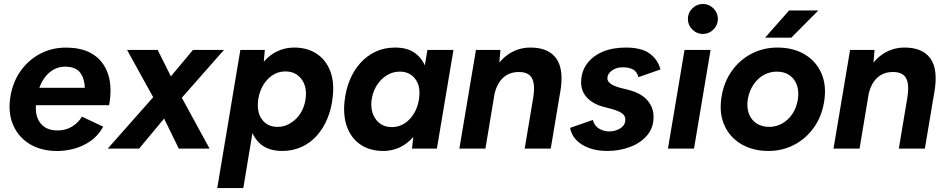

<svg xmlns="http://www.w3.org/2000/svg" viewBox="-20 -753 4797 973"><path d="M254 12Q176 8 122 -28.5Q68 -65 44 -126Q20 -187 33 -265Q46 -342 88.5 -399Q131 -456 194.5 -486Q258 -516 334 -511Q409 -508 459 -472.5Q509 -437 529 -373Q549 -309 533 -220H162Q159 -180 171.5 -151.5Q184 -123 208 -108Q232 -93 265 -92Q308 -90 342.5 -110Q377 -130 395 -162L503 -111Q478 -65 437 -37Q396 -9 348.5 2.5Q301 14 254 12ZM179 -308H410Q408 -356 386.5 -384.5Q365 -413 317 -415Q269 -417 233.5 -388Q198 -359 179 -308Z M526 0 779 -286 958 -500H1115L869 -221L685 0ZM886 0 778 -221 624 -500H779L886 -286L1042 0Z M1081 200 1198 -500H1322L1314 -408L1213 200ZM1470 -512Q1538 -512 1585 -480.5Q1632 -449 1653.5 -393Q1675 -337 1666 -261Q1660 -203 1639.5 -153Q1619 -103 1586 -66Q1553 -29 1508.5 -8.5Q1464 12 1411 12Q1344 12 1304 -20Q1264 -52 1249 -108Q1234 -164 1242 -237Q1248 -304 1267.5 -355Q1287 -406 1317.5 -441Q1348 -476 1387 -494Q1426 -512 1470 -512ZM1427 -391Q1396 -391 1371.5 -378Q1347 -365 1328.5 -342.5Q1310 -320 1299.5 -291.5Q1289 -263 1287 -233Q1283 -178 1310.5 -144Q1338 -110 1386 -110Q1416 -110 1441.5 -123Q1467 -136 1486.5 -157.5Q1506 -179 1517 -207Q1528 -235 1530 -266Q1534 -320 1505 -355.5Q1476 -391 1427 -391Z M2068 0 2078 -93 2146 -500H2278L2194 0ZM1923 12Q1855 12 1808 -19.5Q1761 -51 1739.5 -107.5Q1718 -164 1726 -239Q1732 -297 1752.5 -347Q1773 -397 1806.5 -434Q1840 -471 1884 -491.5Q1928 -512 1982 -512Q2049 -512 2088.5 -480Q2128 -448 2143.5 -392.5Q2159 -337 2150 -263Q2144 -196 2124.5 -145Q2105 -94 2074.5 -59Q2044 -24 2005.5 -6Q1967 12 1923 12ZM1966 -109Q1996 -109 2020.5 -122Q2045 -135 2063.5 -157.5Q2082 -180 2092.5 -208.5Q2103 -237 2105 -267Q2110 -322 2082 -356Q2054 -390 2007 -390Q1976 -390 1950.5 -377Q1925 -364 1906 -342.5Q1887 -321 1875.5 -293Q1864 -265 1862 -234Q1859 -180 1887.5 -144.5Q1916 -109 1966 -109Z M2308 0 2392 -500H2516L2508 -408L2440 0ZM2639 0 2682 -257 2817 -275 2771 0ZM2682 -257Q2690 -307 2683.5 -335.5Q2677 -364 2658.5 -376Q2640 -388 2612 -388Q2560 -389 2527 -356.5Q2494 -324 2483 -262L2439 -263Q2452 -343 2484.5 -398.5Q2517 -454 2564 -483Q2611 -512 2668 -512Q2760 -512 2799.5 -456Q2839 -400 2819 -285L2814 -257Z M3057 12Q3004 12 2963.5 -3.5Q2923 -19 2899 -45Q2875 -71 2869 -105L2984 -145Q2993 -114 3017 -100.5Q3041 -87 3066 -87Q3087 -87 3106 -94Q3125 -101 3137 -114Q3149 -127 3149 -147Q3149 -166 3133 -178Q3117 -190 3083 -200L3041 -211Q2984 -226 2954.5 -258.5Q2925 -291 2925 -335Q2925 -389 2954 -429Q2983 -469 3033.5 -490.5Q3084 -512 3151 -512Q3231 -512 3272.5 -481.5Q3314 -451 3327 -401L3215 -362Q3209 -389 3189 -400.5Q3169 -412 3135 -412Q3104 -412 3081 -395.5Q3058 -379 3058 -355Q3058 -341 3074 -329Q3090 -317 3123 -308L3163 -298Q3227 -282 3259.5 -246Q3292 -210 3292 -161Q3292 -105 3259 -66.5Q3226 -28 3172.5 -8Q3119 12 3057 12Z M3365 0 3449 -500H3581L3497 0ZM3542 -581Q3511 -581 3488.5 -603.5Q3466 -626 3466 -657Q3466 -688 3488.5 -710.5Q3511 -733 3542 -733Q3573 -733 3595.5 -710.5Q3618 -688 3618 -657Q3618 -626 3595.5 -603.5Q3573 -581 3542 -581Z M3874 12Q3795 12 3736 -23Q3677 -58 3650 -120.5Q3623 -183 3637 -265Q3649 -338 3689 -394Q3729 -450 3789 -481Q3849 -512 3920 -512Q4000 -512 4058.5 -477Q4117 -442 4143.5 -379.5Q4170 -317 4156 -235Q4144 -162 4104 -106Q4064 -50 4004.5 -19Q3945 12 3874 12ZM3878 -110Q3913 -110 3943.5 -127Q3974 -144 3995 -175Q4016 -206 4023 -247Q4030 -291 4018 -323Q4006 -355 3980 -372.5Q3954 -390 3916 -390Q3881 -390 3850.5 -373Q3820 -356 3799 -325Q3778 -294 3770 -253Q3763 -209 3775 -177Q3787 -145 3814 -127.5Q3841 -110 3878 -110ZM3857 -562 3979 -700H4127L3990 -562Z M4204 0 4288 -500H4412L4404 -408L4336 0ZM4535 0 4578 -257 4713 -275 4667 0ZM4578 -257Q4586 -307 4579.5 -335.5Q4573 -364 4554.5 -376Q4536 -388 4508 -388Q4456 -389 4423 -356.5Q4390 -324 4379 -262L4335 -263Q4348 -343 4380.5 -398.5Q4413 -454 4460 -483Q4507 -512 4564 -512Q4656 -512 4695.5 -456Q4735 -400 4715 -285L4710 -257Z"/></svg>

Font: Figtree
Style: Bold Italic
Weight: 700
Italic angle: -9.5°
Foundry: Erik Kennedy
Version: Version 2.001;gftools[0.9.30]